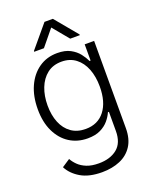

<svg xmlns="http://www.w3.org/2000/svg" viewBox="-175 -850 918 1159"><g transform="rotate(-20 284.5 -270.0)"><path d="M275.9 215.8Q192.4 215.8 139.6 184.6Q86.9 153.3 63 106.4L114.7 72.3Q126 93.3 146 113Q166 132.8 197.8 145.8Q229.5 158.7 275.9 158.7Q348.6 158.7 393.3 122.6Q438 86.4 438 10.3V-112.8H431.6Q420.9 -87.9 400.4 -63.2Q379.9 -38.6 346.7 -22.2Q313.5 -5.9 264.2 -5.9Q198.7 -5.9 148.2 -38.1Q97.7 -70.3 68.6 -130.6Q39.6 -190.9 39.6 -273.9Q39.6 -356.9 67.9 -419.7Q96.2 -482.4 147 -517.8Q197.8 -553.2 265.1 -553.2Q315.4 -553.2 348.6 -535.4Q381.8 -517.6 401.9 -491.7Q421.9 -465.8 433.1 -441.4H439.9V-545.9H500.5V14.2Q500.5 83.5 471.4 128.2Q442.4 172.9 391.6 194.3Q340.8 215.8 275.9 215.8ZM272 -63.5Q350.6 -63.5 394.5 -120.1Q438.5 -176.8 438.5 -275.4Q438.5 -339.4 419.2 -388.9Q399.9 -438.5 362.5 -467Q325.2 -495.6 272 -495.6Q216.8 -495.6 179.2 -466.1Q141.6 -436.5 122.3 -386.7Q103 -336.9 103 -275.4Q103 -212.9 122.6 -165Q142.1 -117.2 179.9 -90.3Q217.8 -63.5 272 -63.5ZM369.6 -607.9 284.7 -710.4 200.7 -607.9H138.2V-612.8L258.3 -756.3H312L431.2 -612.8V-607.9Z"/></g></svg>

Font: Inter Tight Light
Style: Regular
Weight: 300
Designer: Rasmus Andersson
Foundry: rsms
Version: Version 3.004